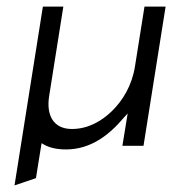

<svg xmlns="http://www.w3.org/2000/svg" viewBox="-20 -442 522 582"><path d="M24 120 89 98 106 -8 113 -4C130 6 153 11 180 11C256 11 312 -34 355 -85L367 -98L351 0H415L482 -422H418L389 -240C380 -183 352 -137 319 -105C289 -76 248 -51 198 -51C140 -51 120 -95 129 -151L172 -422H110Z"/></svg>

Font: Charger Sport
Style: LitObl
Weight: 300
Designer: Jasper
Foundry: Cannot Into Space Fonts
Version: Version 1.1